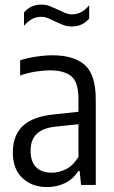

<svg xmlns="http://www.w3.org/2000/svg" viewBox="-20 -786 486 816"><path d="M180 9Q115.5 9 75 -29.5Q34.5 -68 34.5 -138Q34.5 -210.5 77.2 -251Q120 -291.5 212 -300L313.5 -311V-366Q313.5 -436.5 283.2 -461.8Q253 -487 192 -487Q165 -487 131.8 -481.8Q98.5 -476.5 65.5 -465V-529.5Q95 -539.5 132.8 -545.2Q170.5 -551 203 -551Q294 -551 340.5 -509.8Q387 -468.5 387 -363V0H324.5L318.5 -59.5H313.5Q290.5 -24.5 256.2 -7.8Q222 9 180 9ZM110 -147Q110 -98 133.8 -75Q157.5 -52 200.5 -52Q228.5 -52 259 -66.2Q289.5 -80.5 313.5 -119V-258L217.5 -248Q110 -237.5 110 -147ZM284.5 -673.5Q265 -673.5 247.2 -680.5Q229.5 -687.5 213 -695.5Q198 -703 184 -708.8Q170 -714.5 156 -714.5Q133.5 -714.5 116 -705Q98.5 -695.5 82 -676.5V-733Q110 -766.5 156.5 -766.5Q176 -766.5 193.8 -759.2Q211.5 -752 228 -744Q243 -737 257 -731Q271 -725 285 -725Q307.5 -725 325 -734.5Q342.5 -744 359 -763.5V-707Q331 -673.5 284.5 -673.5Z"/></svg>

Font: Encode Sans Cnd
Style: Regular
Weight: 400
Width: 3
Designer: Multiple Designers
Foundry: Impallari Type
Version: Version 3.002; ttfautohint (v1.8.3) -l 8 -r 50 -G 200 -x 14 